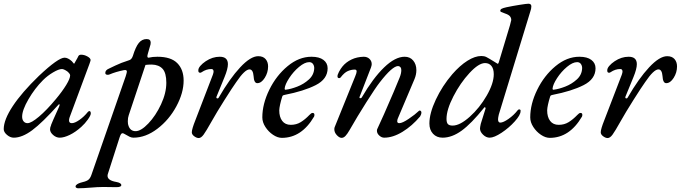

<svg xmlns="http://www.w3.org/2000/svg" viewBox="-32 -726 3659 1032"><path d="M-12 -32Q-12 -82 36.5 -155.5Q85 -229 177 -318Q281 -416 315 -416Q333 -416 354 -397L365 -384Q369 -384 371 -391Q389 -422 388 -422Q392 -432 404 -432Q421 -432 438 -422.5Q455 -413 455 -403Q455 -400 449 -383L342 -95Q339 -86 339 -79Q339 -64 354 -64Q370 -64 395 -81.5Q420 -99 440 -124Q445 -129 448 -129Q456 -129 456 -116Q456 -106 440.5 -84Q425 -62 405 -44Q374 -16 343 -1Q312 14 289 14Q270 14 253.5 -0.5Q237 -15 237 -31Q237 -41 243 -54Q239 -47 254.5 -83Q270 -119 285 -151Q289 -159 288 -164Q287 -169 282 -163Q195 -66 141 -26Q87 14 42 14Q23 14 5.5 -1Q-12 -16 -12 -32ZM268 -193Q303 -235 324 -269.5Q345 -304 345 -321Q345 -329 330 -342Q311 -355 301 -355Q284 -355 253.5 -337Q223 -319 199 -295Q155 -251 121 -192.5Q87 -134 87 -99Q87 -83 95 -73.5Q103 -64 116 -64Q136 -64 177.5 -99Q219 -134 268 -193Z M374 276Q375 269 383 264Q391 259 401 256Q428 250 440 242.5Q452 235 459 215L644 -317Q650 -337 650 -341Q650 -352 634 -349Q590 -340 557 -326Q553 -324 547 -324Q534 -324 534 -334Q534 -349 553 -357Q558 -359 587.5 -373.5Q617 -388 661 -402Q675 -405 682 -425Q697 -474 714 -495Q731 -516 756 -516Q778 -516 778 -497Q778 -491 777 -487L762 -435Q760 -427 760 -425Q760 -420 762 -417.5Q764 -415 767 -416Q788 -421 814 -421Q887 -421 921 -386.5Q955 -352 955 -293Q955 -227 916 -154.5Q877 -82 814 -34Q751 14 685 14Q675 14 664.5 9Q654 4 639 -5Q631 -10 627 -10Q622 -10 618.5 -5Q615 0 611 12L549 205Q546 213 546 219Q546 244 593 252Q620 257 620 269Q620 280 593 280L523 279Q505 279 489.5 280Q474 281 462 282Q414 286 388 286Q383 286 378.5 283.5Q374 281 374 276ZM862 -281Q862 -334 842 -356Q822 -378 784 -379Q763 -379 750 -377L660 -107Q655 -93 655 -74Q655 -58 659 -49Q669 -21 697 -21Q726 -21 765.5 -62.5Q805 -104 833.5 -165Q862 -226 862 -281Z M999 -15Q999 -24 1004 -40.5Q1009 -57 1017 -77L1112 -324Q1116 -336 1116 -341Q1116 -355 1104 -355Q1077 -355 1052 -338Q1048 -335 1044 -335Q1034 -335 1034 -346Q1033 -358 1044.5 -371.5Q1056 -385 1074 -397Q1110 -421 1149 -421Q1193 -421 1193 -381Q1193 -356 1175 -312L1132 -207L1131 -203Q1131 -197 1137 -197Q1142 -197 1144 -202Q1203 -304 1259 -364Q1315 -424 1356 -424Q1382 -424 1395.5 -408.5Q1409 -393 1409 -369Q1409 -336 1391 -307.5Q1373 -279 1351 -279Q1333 -279 1331 -317Q1328 -353 1309 -353Q1284 -353 1238 -285Q1218 -257 1175 -189Q1132 -121 1104 -71Q1076 -21 1062.5 -2.5Q1049 16 1036 16Q1025 16 1012 6.5Q999 -3 999 -15Z M1378 -95Q1378 -167 1415.5 -243.5Q1453 -320 1514 -370.5Q1575 -421 1642 -421Q1684 -421 1706.5 -404Q1729 -387 1729 -359Q1729 -301 1665 -268.5Q1601 -236 1498 -216Q1492 -215 1489.5 -213.5Q1487 -212 1485 -207Q1470 -158 1469 -133Q1469 -97 1485 -76Q1501 -55 1531 -55Q1561 -55 1584.5 -69.5Q1608 -84 1631 -108Q1641 -119 1648 -119Q1658 -119 1658 -109Q1658 -102 1656 -99Q1589 15 1483 15Q1460 15 1435.5 -1.5Q1411 -18 1394.5 -43.5Q1378 -69 1378 -95ZM1657 -360Q1657 -373 1650 -382.5Q1643 -392 1630 -392Q1606 -392 1575.5 -366.5Q1545 -341 1522.5 -306.5Q1500 -272 1498 -250Q1498 -242 1505 -244Q1531 -247 1566 -260.5Q1601 -274 1628.5 -299Q1656 -324 1657 -360Z M1765 -31Q1765 -39 1767 -43L1877 -315Q1885 -334 1885 -342Q1885 -352 1875 -352Q1856 -352 1837.5 -344Q1819 -336 1799 -310Q1796 -306 1791 -306Q1783 -306 1782 -314Q1781 -323 1790 -340Q1799 -357 1809 -369Q1828 -392 1857 -406Q1886 -420 1923 -421Q1942 -421 1954 -409.5Q1966 -398 1966 -381Q1966 -375 1962 -363L1901 -206Q1900 -205 1900 -202Q1900 -198 1905 -198Q1911 -198 1913 -203Q1973 -306 2032.5 -363.5Q2092 -421 2143 -421Q2172 -421 2189 -400.5Q2206 -380 2206 -349Q2206 -325 2196 -301L2110 -98Q2103 -84 2103 -75Q2103 -64 2114 -64Q2131 -64 2166 -88Q2201 -112 2215 -126Q2221 -132 2224 -132Q2227 -132 2230 -129Q2233 -126 2233 -122Q2233 -111 2226 -100Q2183 -49 2131.5 -17.5Q2080 14 2033 14Q2019 14 2006.5 2.5Q1994 -9 1994 -23Q1994 -30 1996 -33L2032 -112Q2094 -253 2116 -309Q2125 -331 2125 -349Q2125 -369 2108 -371Q2077 -371 2009 -283Q1987 -255 1937.5 -177Q1888 -99 1847 -27Q1835 -6 1825 4.5Q1815 15 1804 15Q1792 15 1778.5 0.5Q1765 -14 1765 -31Z M2649 -110Q2645 -92 2645 -85Q2645 -67 2657 -67Q2673 -67 2701.5 -87Q2730 -107 2751 -134Q2755 -138 2758 -138Q2768 -138 2766 -128Q2766 -108 2735 -73.5Q2704 -39 2664 -12.5Q2624 14 2600 14Q2581 14 2564.5 -2Q2548 -18 2548 -35Q2548 -41 2552 -60L2578 -143Q2578 -148 2575 -149.5Q2572 -151 2570 -147Q2501 -61 2449 -23.5Q2397 14 2347 14Q2315 14 2295.5 -7Q2276 -28 2276 -62Q2276 -117 2310.5 -190.5Q2345 -264 2399 -327Q2440 -374 2480.5 -399.5Q2521 -425 2555 -425Q2571 -425 2582 -419.5Q2593 -414 2622 -396L2643 -383Q2645 -383 2646.5 -385.5Q2648 -388 2649 -391L2709 -590Q2716 -615 2716 -618Q2716 -630 2709 -638.5Q2702 -647 2684 -653Q2665 -660 2661 -662Q2657 -664 2657 -668Q2657 -675 2664.5 -679Q2672 -683 2690 -687Q2723 -694 2761 -700Q2799 -706 2808 -706Q2824 -706 2824 -692Q2824 -679 2818 -663ZM2622 -327Q2622 -356 2609.5 -371.5Q2597 -387 2575 -387Q2541 -387 2491.5 -333.5Q2442 -280 2405 -208Q2368 -136 2368 -87Q2368 -67 2375.5 -59Q2383 -51 2401 -51Q2440 -51 2493 -98.5Q2546 -146 2584 -212Q2622 -278 2622 -327ZM2577 -139 2578 -141Z M2818 -95Q2818 -167 2855.5 -243.5Q2893 -320 2954 -370.5Q3015 -421 3082 -421Q3124 -421 3146.5 -404Q3169 -387 3169 -359Q3169 -301 3105 -268.5Q3041 -236 2938 -216Q2932 -215 2929.5 -213.5Q2927 -212 2925 -207Q2910 -158 2909 -133Q2909 -97 2925 -76Q2941 -55 2971 -55Q3001 -55 3024.5 -69.5Q3048 -84 3071 -108Q3081 -119 3088 -119Q3098 -119 3098 -109Q3098 -102 3096 -99Q3029 15 2923 15Q2900 15 2875.5 -1.5Q2851 -18 2834.5 -43.5Q2818 -69 2818 -95ZM3097 -360Q3097 -373 3090 -382.5Q3083 -392 3070 -392Q3046 -392 3015.5 -366.5Q2985 -341 2962.5 -306.5Q2940 -272 2938 -250Q2938 -242 2945 -244Q2971 -247 3006 -260.5Q3041 -274 3068.5 -299Q3096 -324 3097 -360Z M3197 -15Q3197 -24 3202 -40.5Q3207 -57 3215 -77L3310 -324Q3314 -336 3314 -341Q3314 -355 3302 -355Q3275 -355 3250 -338Q3246 -335 3242 -335Q3232 -335 3232 -346Q3231 -358 3242.5 -371.5Q3254 -385 3272 -397Q3308 -421 3347 -421Q3391 -421 3391 -381Q3391 -356 3373 -312L3330 -207L3329 -203Q3329 -197 3335 -197Q3340 -197 3342 -202Q3401 -304 3457 -364Q3513 -424 3554 -424Q3580 -424 3593.5 -408.5Q3607 -393 3607 -369Q3607 -336 3589 -307.5Q3571 -279 3549 -279Q3531 -279 3529 -317Q3526 -353 3507 -353Q3482 -353 3436 -285Q3416 -257 3373 -189Q3330 -121 3302 -71Q3274 -21 3260.5 -2.5Q3247 16 3234 16Q3223 16 3210 6.5Q3197 -3 3197 -15Z"/></svg>

Font: EB Garamond Medium
Style: Italic
Weight: 500
Italic angle: -17.2°
Designer: Georg Duffner and Octavio Pardo
Foundry: Georg Duffner
Version: Version 1.000